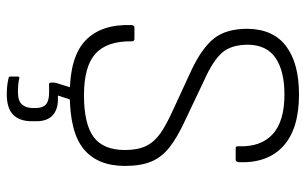

<svg xmlns="http://www.w3.org/2000/svg" viewBox="-188 -518 903 567"><g transform="rotate(90 263.5 -234.5)"><path d="M258 11Q148 11 99.5 -35.5Q51 -82 54 -171Q55 -180 61 -180H95Q102 -180 102 -172Q101 -99 138.5 -65Q176 -31 261 -31Q346 -31 384.5 -59.5Q423 -88 423 -152Q423 -190 411 -214.5Q399 -239 374 -256.5Q349 -274 307 -293L188 -348Q122 -379 93.5 -415Q65 -451 65 -514Q66 -590 116.5 -628Q167 -666 259 -666Q360 -666 411 -620Q462 -574 459 -489Q458 -479 452 -479H417Q411 -479 412 -489Q414 -554 376 -588.5Q338 -623 259 -623Q190 -623 151.5 -597Q113 -571 112 -516Q112 -466 135.5 -439Q159 -412 217 -386L335 -330Q385 -307 414.5 -284Q444 -261 457 -230Q470 -199 470 -152Q470 -71 420 -30Q370 11 258 11ZM258 197Q233 197 212 192Q206 191 206 187V165Q206 159 211 160Q219 162 229.5 163Q240 164 252 164Q278 164 288.5 152Q299 140 299 121V111Q299 91 288.5 81.5Q278 72 253 72H228Q224 72 224 66Q224 63 224 58.5Q224 54 225 51L244 -10Q246 -15 249 -15H277Q283 -15 280 -8L262 46H274Q304 46 321 62Q338 78 338 109V123Q338 159 319 178Q300 197 258 197Z"/></g></svg>

Font: Sofia Sans Semi Condensed Light
Style: Regular
Weight: 300
Designer: Botio Nikoltchev, Ani Petrova
Foundry: lettersoup
Version: Version 4.100; ttfautohint (v1.8.4.7-5d5b)